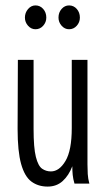

<svg xmlns="http://www.w3.org/2000/svg" viewBox="-20 -678 390 709"><path d="M156 11Q121 11 96 -7.5Q71 -26 58 -72.5Q45 -119 45 -202L46 -457H104V-202Q104 -132 112.5 -98.5Q121 -65 135.5 -55Q150 -45 168 -45Q199 -45 222 -84Q245 -123 245 -205V-457H303V-71Q303 -53 304 -35.5Q305 -18 310 0H255Q250 -17 248.5 -32Q247 -47 247 -64Q234 -30 211.5 -9.5Q189 11 156 11ZM111 -570Q95 -570 83.5 -583Q72 -596 72 -613Q72 -631 83.5 -644.5Q95 -658 111 -658Q128 -658 139.5 -645Q151 -632 151 -613Q151 -596 139.5 -583Q128 -570 111 -570ZM235 -570Q219 -570 207.5 -583Q196 -596 196 -613Q196 -632 207.5 -645Q219 -658 235 -658Q252 -658 263.5 -645Q275 -632 275 -613Q275 -596 263.5 -583Q252 -570 235 -570Z"/></svg>

Font: Inconsolata ExtraCondensed
Style: Regular
Weight: 400
Width: 2
Monospace: yes
Designer: Raph Levien, Cyreal, Brenton Simpson
Foundry: Raph Levien, Cyreal, Google
Version: Version 3.000; ttfautohint (v1.8.2.53-6de2)